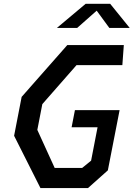

<svg xmlns="http://www.w3.org/2000/svg" viewBox="-20 -960 682 980"><path d="M186.5 0H429L530.5 -90.5L590.5 -398H362.5L345.5 -310.5H478L445 -140L399.5 -103H259L170.5 -297L196 -428.5L370.5 -627.5H604.5L612 -730H323.5L90.5 -465.5L52 -267ZM270.5 -817.5H374L473.5 -905.5L538 -817.5H642L542.5 -940.5H417Z"/></svg>

Font: Monaspace Krypton Medium
Style: Italic
Weight: 500
Italic angle: -11°
Designer: Riley Cran & the Lettermatic Team
Foundry: Lettermatic
Version: Version 1.101 (Monaspace Krypton)